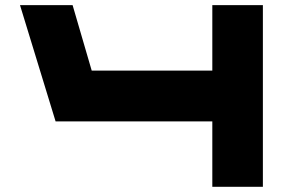

<svg xmlns="http://www.w3.org/2000/svg" viewBox="-20 -720 1114 740"><path d="M798.3 -700.2H993.2V0H798.3V-252H194.3L57.1 -700.2H259.8L333.5 -447.8H798.3Z"/></svg>

Font: Donpoligrafbum
Style: Bold
Weight: 700
Designer: Sasha Pavljenko
Version: Version 1.002;Fontself Maker 3.5.8